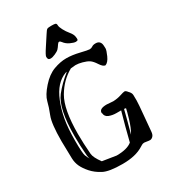

<svg xmlns="http://www.w3.org/2000/svg" viewBox="-212 -980 968 1093"><g transform="rotate(-30 272.0 -433.5)"><path d="M240.5 -724.1C253.3 -729.7 262.4 -735.1 267.6 -740.5C272.8 -745.8 279.2 -754.4 286.9 -766.1C294.5 -777.8 302.7 -777.6 311.5 -765.4C320.3 -753.2 332.2 -743.7 347.2 -736.8C362.1 -730 373.5 -726.6 381.3 -726.6C389.2 -726.6 393.8 -728.4 395.3 -731.9C396.7 -735.5 396.5 -742.8 394.5 -753.7C392.6 -764.6 386.5 -776.1 376.2 -788.3C366 -800.5 357.2 -813.6 349.9 -827.6C342.5 -841.6 338.9 -852.3 338.9 -859.6C338.9 -866.9 336.8 -871.5 332.8 -873.3C328.7 -875.1 319.6 -876 305.4 -876C291.3 -876 282.1 -874.8 277.8 -872.3C273.6 -869.9 267.1 -861.6 258.3 -847.4C249.5 -833.3 236.2 -812.9 218.5 -786.4C200.8 -759.8 191.9 -743.1 191.9 -736.1C191.9 -729.1 193.4 -724 196.3 -720.7C199.2 -717.4 204.1 -715.8 210.9 -715.8C217.8 -715.8 227.6 -718.6 240.5 -724.1ZM354.5 -330.1C321.9 -330.1 305.7 -321.3 305.7 -303.7V-301.3L307.1 -300.3C308.1 -284.7 315.9 -274 330.6 -268.3C345.2 -262.6 361.2 -259.8 378.4 -259.8H409.2C391.9 -199.2 375.7 -138 360.4 -76.2C338.9 -58.6 305 -49.8 258.8 -49.8L168.9 -64C147.5 -92.9 136.1 -115.9 134.8 -132.8C130.9 -181 128.9 -225.1 128.9 -265.1C128.9 -373.9 143.4 -452.8 172.4 -502C200.4 -549.5 236.5 -585.4 280.8 -609.9C288.6 -611.2 298.5 -612.1 310.5 -612.8H314.9C326 -612.8 339.5 -610.7 355.5 -606.4C373.4 -601.6 387.3 -595.8 397.2 -589.1C407.1 -582.4 417.6 -570.5 428.7 -553.2C439.8 -536 450.4 -527 460.4 -526.4C473.5 -531.2 484.8 -544.4 494.4 -565.7C504 -587 508.8 -602.1 508.8 -610.8L507.8 -629.9C507.2 -640 504.1 -648 498.5 -654.1C493 -660.1 484.7 -663.1 473.6 -663.1H472.7C462.2 -663.1 454.1 -661 448.2 -656.7C442.4 -652.5 435.7 -650.4 428.2 -650.4C421.1 -650.4 402 -654.1 371.1 -661.6C340.2 -669.1 311.8 -672.9 285.9 -672.9C260 -672.9 232.6 -667.6 203.6 -657C174.6 -646.4 146.7 -626 119.9 -595.7C93 -565.4 76.8 -538.8 71.3 -515.9C65.8 -492.9 57 -466.6 45.2 -437C33.3 -407.4 27.3 -354.2 27.3 -277.3L29.8 -163.1C30.4 -143.9 34.6 -126.1 42.2 -109.6C49.9 -93.2 61.7 -75.9 77.6 -57.9C93.6 -39.8 114 -24.2 138.9 -11C163.8 2.2 205.2 8.8 263.2 8.8H266.1C323.1 8.8 368.7 -2.1 402.8 -23.9C412.3 -29.8 418.5 -33.1 421.4 -33.9C424.3 -34.7 427.5 -35.2 430.9 -35.2C434.3 -35.2 439.8 -34.4 447.3 -33C454.8 -31.5 461.6 -30.8 467.8 -30.8C474 -30.8 480.2 -33.9 486.6 -40C492.9 -46.2 496.6 -55.9 497.6 -69.1C498.5 -82.3 501.5 -114.7 506.3 -166.5C511.2 -218.3 513.7 -251 513.7 -264.6C513.7 -278.3 513.5 -290.3 513.2 -300.5C512.9 -310.8 507.6 -320.6 497.6 -330.1C490.7 -339.2 484.7 -343.8 479.5 -343.8C474.3 -343.8 463.9 -341.1 448.2 -335.9C432.6 -330.7 415.4 -327.8 396.5 -327.1ZM427.7 -258.8C432.9 -258.5 436.8 -257.8 439.5 -256.8C438.2 -247.7 432.5 -226.5 422.6 -193.1C412.7 -159.7 401.4 -132.6 388.7 -111.8C402.3 -160.3 415.4 -209.3 427.7 -258.8ZM136.2 -485.8C161 -547.4 196.5 -586.6 242.7 -603.5C245.6 -603.8 248.5 -604.3 251.5 -605C214.4 -575.4 183.3 -544.6 158.2 -512.7C123.4 -467.8 106 -385.3 106 -265.1C106 -225.4 107.9 -181.5 111.8 -133.3C112.5 -126.5 114.1 -119.5 116.7 -112.3C111.2 -120.8 106.3 -130.7 102.1 -142.1C97.8 -153.5 95.7 -186.6 95.7 -241.5C95.7 -296.3 99.2 -342.9 106.2 -381.1C113.2 -419.4 123.2 -454.3 136.2 -485.8Z"/></g></svg>

Font: Drukaatie burti
Style: Regular
Weight: 400
Version: Version 0.14.4